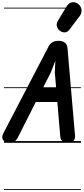

<svg xmlns="http://www.w3.org/2000/svg" viewBox="-41 -1300 762 1748"><path d="M42 0Q20.5 0 3.2 -10.8Q-14 -21.5 -19.2 -40.5Q-24.5 -59.5 -11 -85.5L403 -880.5Q413 -901 435.5 -914.8Q458 -928.5 493 -928.5Q526.5 -928.5 548.8 -911.8Q571 -895 573.5 -861L642 -66Q644.5 -32.5 625.8 -16.2Q607 0 577 0Q544 0 526.8 -15.8Q509.5 -31.5 507.5 -58L481 -371.5H285L120.5 -46.5Q106 -20.5 88.5 -10.2Q71 0 42 0ZM350.5 -500.5H470L458 -640L463 -747L422 -641ZM42 0Q20.5 0 3.2 -10.8Q-14 -21.5 -19.2 -40.5Q-24.5 -59.5 -11 -85.5L403 -880.5Q413 -901 435.5 -914.8Q458 -928.5 493 -928.5Q526.5 -928.5 548.8 -911.8Q571 -895 573.5 -861L642 -66Q644.5 -32.5 625.8 -16.2Q607 0 577 0Q544 0 526.8 -15.8Q509.5 -31.5 507.5 -58L481 -371.5H285L120.5 -46.5Q106 -20.5 88.5 -10.2Q71 0 42 0ZM350.5 -500.5H470L458 -640L463 -747L422 -641ZM509 -1016.5Q486 -1030.5 477.8 -1056.8Q469.5 -1083 486 -1110.5L563 -1238Q587 -1278 619.8 -1279.8Q652.5 -1281.5 675.5 -1260Q699 -1239 701.2 -1209Q703.5 -1179 685 -1154.5L592.5 -1032Q574 -1007.5 552.2 -1005.5Q530.5 -1003.5 509 -1016.5ZM-5 420.5H696V428.5H-5ZM-5 -16H696V0H-5ZM-5 -505.5H696V-497.5H-5ZM-5 -1230H696V-1222H-5Z"/></svg>

Font: Edu VIC WA NT Pre Guide
Style: Regular
Weight: 400
Designer: Tina and Corey Anderson, Eben Sorkin, Mirko Velimirovic
Foundry: Google for Education
Version: Version 1.000